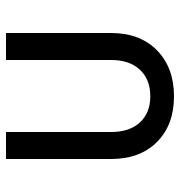

<svg xmlns="http://www.w3.org/2000/svg" viewBox="0 -590 600 640"><g transform="rotate(-90 300.0 -270.0)"><path d="M299 10Q204 10 147 -46.5Q90 -103 90 -200V-550H180V-200Q180 -138 212 -103.5Q244 -69 299 -69Q355 -69 387.5 -103.5Q420 -138 420 -200V-550H510V-200Q510 -103 452 -46.5Q394 10 299 10Z"/></g></svg>

Font: JetBrains Mono Zero
Style: Regular-Zero
Weight: 400
Designer: Philipp Nurullin, Konstantin Bulenkov
Foundry: JetBrains
Version: Version 2.211